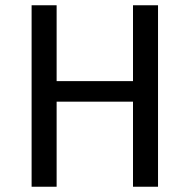

<svg xmlns="http://www.w3.org/2000/svg" viewBox="-20 -709 720 729"><path d="M485 0V-323H195V0H100V-689H195V-401H485V-689H580V0Z"/></svg>

Font: Firava
Style: Regular
Weight: 400
Designer: Carrois Corporate & Edenspiekermann AG
Foundry: Greg Finn Gibson
Version: Version 5.000